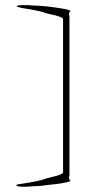

<svg xmlns="http://www.w3.org/2000/svg" viewBox="-20 -859 364 752"><path d="M71 -839H90Q96 -838 107 -837.5Q118 -837 124 -837L163 -834Q197 -830 221 -826Q257 -820 256 -815Q256 -814 254 -813Q251 -811 250.5 -808Q250 -805 251 -800.5Q252 -796 252 -793V-549V-444V-339V-174Q252 -171 251 -166.5Q250 -162 250.5 -159Q251 -156 254 -154Q260 -150 247 -147Q238 -144 221 -141Q210 -139 163 -134Q157 -133 144 -131.5Q131 -130 124 -130Q118 -130 107 -129.5Q96 -129 90 -128Q49 -126 45 -132Q42 -135 50 -137Q55 -138 64 -139Q142 -151 161 -160Q163 -161 180.5 -165Q198 -169 212.5 -174Q227 -179 227 -184V-277V-290V-364V-444V-524V-598V-611V-784Q227 -789 212.5 -794Q198 -799 180.5 -802.5Q163 -806 161 -807Q142 -816 64 -828Q45 -832 45 -835Q49 -839 71 -839Z"/></svg>

Font: Kimchi
Style: Regular
Weight: 400
Version: Version 1.1